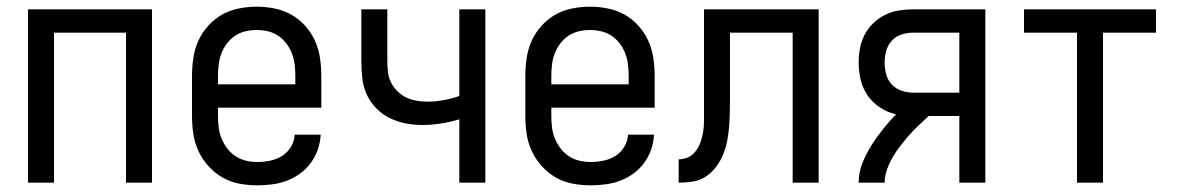

<svg xmlns="http://www.w3.org/2000/svg" viewBox="-20 -548 3540 576"><path d="M64 0V-520H436V0H358V-450H142V0Z M752 8Q725 8 698 3Q671 -2 647.5 -15.5Q624 -29 605.5 -49.5Q587 -70 575.5 -94.5Q564 -119 560 -146Q556 -173 556 -200V-320Q556 -347 560 -374Q564 -401 575 -425.5Q586 -450 604.5 -470.5Q623 -491 646 -504Q669 -517 696 -522.5Q723 -528 750 -528Q777 -528 804 -522.5Q831 -517 854 -504Q877 -491 895.5 -470.5Q914 -450 925 -425.5Q936 -401 940 -374Q944 -347 944 -320V-225H634V-200Q634 -183 636 -166Q638 -149 644.5 -133Q651 -117 661.5 -103Q672 -89 686.5 -79.5Q701 -70 718 -66Q735 -62 752 -62Q771 -62 790.5 -66Q810 -70 826 -80Q842 -90 852.5 -107Q863 -124 864 -144H942Q941 -121 933.5 -99.5Q926 -78 912.5 -59.5Q899 -41 880.5 -27.5Q862 -14 841 -6Q820 2 797 5Q774 8 752 8ZM866 -295V-320Q866 -337 864 -354Q862 -371 856 -387Q850 -403 839.5 -417Q829 -431 815 -440.5Q801 -450 784 -454Q767 -458 750 -458Q733 -458 716 -454Q699 -450 685 -440.5Q671 -431 660.5 -417Q650 -403 644 -387Q638 -371 636 -354Q634 -337 634 -320V-295Z M1358 0V-190Q1331 -182 1303 -177.5Q1275 -173 1247 -173Q1221 -173 1196 -178Q1171 -183 1148 -194.5Q1125 -206 1107 -225Q1089 -244 1079 -267.5Q1069 -291 1066.5 -316.5Q1064 -342 1064 -368V-520H1142V-368Q1142 -351 1143.5 -334.5Q1145 -318 1152 -303Q1159 -288 1170.5 -276Q1182 -264 1197 -256.5Q1212 -249 1228.5 -246Q1245 -243 1261 -243Q1286 -243 1310.5 -247.5Q1335 -252 1358 -260V-520H1436V0Z M1752 8Q1725 8 1698 3Q1671 -2 1647.5 -15.5Q1624 -29 1605.5 -49.5Q1587 -70 1575.5 -94.5Q1564 -119 1560 -146Q1556 -173 1556 -200V-320Q1556 -347 1560 -374Q1564 -401 1575 -425.5Q1586 -450 1604.5 -470.5Q1623 -491 1646 -504Q1669 -517 1696 -522.5Q1723 -528 1750 -528Q1777 -528 1804 -522.5Q1831 -517 1854 -504Q1877 -491 1895.5 -470.5Q1914 -450 1925 -425.5Q1936 -401 1940 -374Q1944 -347 1944 -320V-225H1634V-200Q1634 -183 1636 -166Q1638 -149 1644.5 -133Q1651 -117 1661.5 -103Q1672 -89 1686.5 -79.5Q1701 -70 1718 -66Q1735 -62 1752 -62Q1771 -62 1790.5 -66Q1810 -70 1826 -80Q1842 -90 1852.5 -107Q1863 -124 1864 -144H1942Q1941 -121 1933.5 -99.5Q1926 -78 1912.5 -59.5Q1899 -41 1880.5 -27.5Q1862 -14 1841 -6Q1820 2 1797 5Q1774 8 1752 8ZM1866 -295V-320Q1866 -337 1864 -354Q1862 -371 1856 -387Q1850 -403 1839.5 -417Q1829 -431 1815 -440.5Q1801 -450 1784 -454Q1767 -458 1750 -458Q1733 -458 1716 -454Q1699 -450 1685 -440.5Q1671 -431 1660.5 -417Q1650 -403 1644 -387Q1638 -371 1636 -354Q1634 -337 1634 -320V-295Z M2016 0V-70Q2027 -70 2038 -73.5Q2049 -77 2057.5 -84.5Q2066 -92 2072 -101.5Q2078 -111 2081.5 -121.5Q2085 -132 2087.5 -143Q2090 -154 2091 -165Q2092 -176 2092 -187Q2092 -198 2092 -209Q2092 -213 2092 -217Q2092 -221 2092 -226V-228Q2092 -236 2092 -244.5Q2092 -253 2092 -261V-520H2436V0H2358V-450H2170V-261Q2170 -261 2170 -261Q2170 -261 2170 -261V-259Q2170 -259 2170 -258.5Q2170 -258 2170 -257V-256Q2170 -235 2169.5 -213.5Q2169 -192 2167.5 -170.5Q2166 -149 2162 -127.5Q2158 -106 2150 -86Q2142 -66 2129 -48.5Q2116 -31 2098.5 -19Q2081 -7 2059.5 -3.5Q2038 0 2016 0Z M2556 0Q2556 -30 2567 -58Q2578 -86 2594 -111.5Q2610 -137 2628.5 -160Q2647 -183 2668 -205Q2642 -211 2620 -225.5Q2598 -240 2583 -261.5Q2568 -283 2562 -308.5Q2556 -334 2556 -360Q2556 -382 2560 -403.5Q2564 -425 2574 -444Q2584 -463 2600 -478.5Q2616 -494 2635.5 -503.5Q2655 -513 2676.5 -516.5Q2698 -520 2719 -520H2936V0H2858V-200H2766Q2751 -186 2736 -172Q2721 -158 2707.5 -142.5Q2694 -127 2681.5 -111Q2669 -95 2658.5 -77Q2648 -59 2641 -39.5Q2634 -20 2634 0ZM2719 -270H2858V-450H2719Q2702 -450 2684.5 -444.5Q2667 -439 2655 -425.5Q2643 -412 2638.5 -395Q2634 -378 2634 -360Q2634 -342 2638.5 -325Q2643 -308 2655 -295Q2667 -282 2684.5 -276Q2702 -270 2719 -270Z M3211 0V-450H3052V-520H3448V-450H3289V0Z"/></svg>

Font: Zed Mono
Style: Regular
Weight: 400
Monospace: yes
Designer: Belleve Invis
Foundry: Belleve Invis
Version: Version 1.0.0; ttfautohint (v1.8.4)